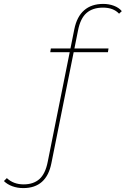

<svg xmlns="http://www.w3.org/2000/svg" viewBox="-189 -765 643 982"><path d="M-70 197Q-100 197 -126 187.5Q-152 178 -169 161L-154 146Q-120 178 -68 178Q-18 178 12.5 151Q43 124 55 63L191 -615Q204 -680 241.5 -712.5Q279 -745 339 -745Q368 -745 393.5 -735.5Q419 -726 434 -708L420 -695Q391 -726 338 -726Q285 -726 253.5 -698.5Q222 -671 210 -609L191 -514L189 -504L74 69Q49 197 -70 197ZM68 -498 71 -517H366L363 -498Z"/></svg>

Font: Montserrat Thin Thin
Style: Italic
Weight: 250
Italic angle: -11.3°
Version: Version 9.000